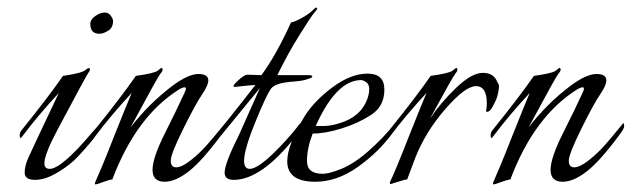

<svg xmlns="http://www.w3.org/2000/svg" viewBox="-20 -471 1665 506"><path d="M45 -16Q45 -34 55 -56Q62 -72 135 -226Q82 -169 39 -112Q32 -102 32 -114Q32 -122 37 -128Q108 -216 146 -271Q196 -278 206 -287Q216 -296 217 -288Q217 -284 212.5 -278.5Q208 -273 131 -128Q97 -64 97 -40Q97 -26 111 -26Q142 -26 223 -122L245 -147Q257 -135 186 -59Q167 -38 133.5 -17.5Q100 3 72.5 3Q45 3 45 -16ZM242 -382Q218 -382 218 -408Q218 -420 231.5 -429Q245 -438 255.5 -438Q266 -438 272 -429.5Q278 -421 278 -416Q278 -398 265 -390Q252 -382 242 -382Z M529 -259Q529 -246 512.5 -222Q496 -198 463 -131.5Q430 -65 430 -47.5Q430 -30 444.5 -30Q459 -30 482.5 -48.5Q506 -67 524.5 -88Q543 -109 574 -147Q576 -144 576 -138Q576 -132 563 -115Q512 -46 477 -19Q442 8 414 8Q382 8 382 -23.5Q382 -55 414.5 -119.5Q447 -184 467 -228Q477 -249 453 -236Q339 -165 276 2Q270 2 252.5 8.5Q235 15 232 15Q228 15 232.5 5.5Q237 -4 249.5 -34Q262 -64 280 -110Q315 -198 327 -226Q274 -169 231 -112Q224 -102 224 -114Q224 -122 229 -128Q300 -216 338 -271Q388 -278 396 -285Q404 -292 406 -292Q408 -292 408.5 -288Q409 -284 402.5 -276.5Q396 -269 324 -135Q372 -198 436 -246Q477 -276 503 -276Q529 -276 529 -259Z M638 -274 669 -273Q708 -326 747 -412Q756 -413 775 -423.5Q794 -434 802.5 -442.5Q811 -451 813.5 -451Q816 -451 816 -448.5Q816 -446 808 -437Q800 -428 768.5 -377.5Q737 -327 711 -273H792Q802 -273 803 -270Q804 -267 796.5 -264.5Q789 -262 782.5 -260Q776 -258 754 -256Q705 -253 693.5 -236.5Q682 -220 654 -152Q602 -26 638 -26Q669 -26 752 -122L771 -146Q773 -143 773 -136.5Q773 -130 762 -115Q670 3 596 3Q572 3 572 -16Q572 -40 611 -118L665 -239Q563 -115 561 -112Q554 -102 554 -114Q554 -122 559 -128Q627 -213 653 -247Q644 -247 599 -242Q589 -242 606.5 -258Q624 -274 631 -274Z M804 -119Q789 -80 789 -46.5Q789 -13 830 -13Q845 -13 869 -22Q908 -35 950 -72Q992 -109 1019 -144Q1022 -141 1022 -136Q1022 -131 1015 -121Q978 -70 923 -31Q868 8 811 8Q737 8 737 -46Q737 -89 783 -165Q809 -206 857 -241.5Q905 -277 949 -277Q993 -277 993 -235Q993 -191 958.5 -168.5Q924 -146 880.5 -132.5Q837 -119 804 -119ZM812 -139Q818 -139 834.5 -139Q851 -139 874 -146Q931 -163 948 -210Q953 -224 953 -236.5Q953 -249 945 -254.5Q937 -260 931 -260Q866 -259 812 -139Z M1263 -198Q1263 -244 1234.5 -244Q1206 -244 1153.5 -183.5Q1101 -123 1074 -54L1053 2Q1047 2 1029 8Q1011 14 1010 14Q1005 14 1009.5 5Q1014 -4 1026.5 -34Q1039 -64 1057 -110Q1092 -198 1104 -226Q1051 -169 1008 -112Q1001 -102 1001 -114Q1001 -122 1006 -128Q1077 -216 1115 -271Q1165 -278 1173 -285Q1181 -292 1183 -292Q1185 -292 1185.5 -288Q1186 -284 1180 -277Q1174 -270 1113 -158Q1140 -199 1181.5 -239Q1223 -279 1252.5 -279Q1282 -279 1291 -254Q1295 -249 1295 -243Q1295 -237 1293 -227.5Q1291 -218 1289 -212Q1278 -187 1273 -182Q1270 -177 1263 -176Q1262 -177 1261 -178Q1263 -189 1263 -198Z M1578 -259Q1578 -246 1561.5 -222Q1545 -198 1512 -131.5Q1479 -65 1479 -47.5Q1479 -30 1493.5 -30Q1508 -30 1531.5 -48.5Q1555 -67 1573.5 -88Q1592 -109 1623 -147Q1625 -144 1625 -138Q1625 -132 1612 -115Q1561 -46 1526 -19Q1491 8 1463 8Q1431 8 1431 -23.5Q1431 -55 1463.5 -119.5Q1496 -184 1516 -228Q1526 -249 1502 -236Q1388 -165 1325 2Q1319 2 1301.5 8.5Q1284 15 1281 15Q1277 15 1281.5 5.5Q1286 -4 1298.5 -34Q1311 -64 1329 -110Q1364 -198 1376 -226Q1323 -169 1280 -112Q1273 -102 1273 -114Q1273 -122 1278 -128Q1349 -216 1387 -271Q1437 -278 1445 -285Q1453 -292 1455 -292Q1457 -292 1457.5 -288Q1458 -284 1451.5 -276.5Q1445 -269 1373 -135Q1421 -198 1485 -246Q1526 -276 1552 -276Q1578 -276 1578 -259Z"/></svg>

Font: Italianno
Style: Regular
Weight: 400
Designer: Robert E. Leuschke
Foundry: Robert E. Leuschke
Version: Version 1.003